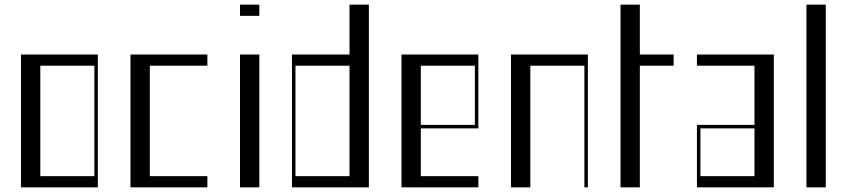

<svg xmlns="http://www.w3.org/2000/svg" viewBox="-20 -804 3634 824"><path d="M70 -570H400V0H70ZM385 -48V-522H153V-48Z M540 -570H870V-522H623V-48H870V0H540Z M1010 -570H1093V0H1010ZM1010 -784H1093V-736H1010Z M1233 -570H1480V-784H1563V0H1233ZM1480 -48V-522H1248V-48Z M1703 -570H2033V-253H1786V-48H2033V0H1703ZM2018 -268V-522H1786V-268Z M2173 -570H2503V0H2488V-522H2256V0H2173Z M2643 -784H2726V-570H2871V-522H2726V0H2643Z M2971 -268H3218V-522H2971V-570H3301V0H2971ZM3218 -48V-253H2986V-48Z M3441 -784H3524V0H3441Z"/></svg>

Font: Facade Sud
Style: Regular
Weight: 100
Designer: Éléonore Fines
Foundry: Velvetyne Type Foundry
Version: Version 1.001;Glyphs 3.2 (3202)